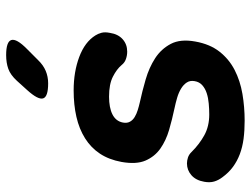

<svg xmlns="http://www.w3.org/2000/svg" viewBox="-118 -708 835 640"><g transform="rotate(-90 300.0 -387.5)"><path d="M218.3 10Q185.5 10 157.8 6.4Q130.1 2.7 106.7 -6.1Q83.4 -14.9 64.2 -29Q45.1 -43.1 29.8 -64Q19.7 -77.1 15.4 -91.8Q11.2 -106.5 14.6 -124.7Q19.3 -152.3 36.3 -167.3Q53.3 -182.3 75.7 -182.3Q85.3 -182.3 95.4 -179Q105.5 -175.7 113.8 -167.1Q139.4 -141.2 169.4 -124.6Q199.3 -108 238.9 -108Q256.6 -108 275.4 -109.7Q294.2 -111.3 309.7 -116.4Q325.3 -121.4 336.4 -131.2Q347.5 -141 350.1 -157Q352.7 -172 345.5 -182.9Q338.4 -193.9 325.1 -201.9Q311.9 -210 294.4 -215.1Q276.9 -220.2 259.2 -223.9Q222.7 -231.6 187.2 -241.9Q151.8 -252.3 125.2 -271Q98.7 -289.7 85.3 -320.4Q72 -351.2 80.7 -400.4Q88.4 -442.4 108.3 -472.4Q128.3 -502.5 159.5 -522Q190.7 -541.6 231 -550.8Q271.3 -560 319 -560Q381.2 -560 430.9 -541.3Q480.6 -522.6 502.4 -487.6Q508.1 -478.7 511.2 -467.3Q514.3 -455.8 510.9 -439Q506.8 -411.8 489.7 -396.6Q472.7 -381.5 448.5 -381.5Q436 -381.5 423.8 -385.7Q411.6 -389.9 403.6 -400.2Q389.9 -416.5 364.9 -429.2Q339.9 -442 298.1 -442Q280.3 -442 265.4 -439.2Q250.5 -436.4 239.4 -430.8Q228.3 -425.3 221.3 -416.6Q214.3 -407.9 212 -395.8Q209.4 -382.1 214.8 -372.4Q220.1 -362.8 230.4 -356.6Q240.7 -350.3 253.5 -346.4Q266.2 -342.4 279.4 -339.4Q316.4 -331.4 355.9 -319.9Q395.3 -308.4 426.3 -288.4Q457.2 -268.4 474.2 -236.2Q491.1 -204 482.1 -154.6Q473.4 -105.7 448.3 -73.8Q423.2 -41.9 387.3 -23.4Q351.3 -4.9 307.5 2.6Q263.7 10 218.3 10ZM342.6 -645Q297.6 -645 292.5 -661.9Q287.5 -678.8 320.3 -715L351.2 -749.2Q370.9 -770.6 391 -777.8Q411.2 -785 436.6 -785Q481.9 -785 487.1 -767.6Q492.3 -750.2 457.5 -715.8L420.4 -678.8Q403.5 -661.2 384.2 -653.1Q364.9 -645 342.6 -645Z"/></g></svg>

Font: Maple Mono
Style: Italic
Weight: 400
Italic angle: -10°
Monospace: yes
Designer: subframe7536
Version: Version 7.300